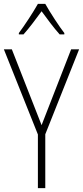

<svg xmlns="http://www.w3.org/2000/svg" viewBox="-20 -968 427 988"><path d="M213 -948H175C151 -905 105 -835 77 -798V-791H101C130 -823 167 -873 194 -910C222 -872 257 -824 287 -791H311V-798C288 -827 238 -903 213 -948ZM194 -324 41 -714H0L175 -276V0H213V-277L387 -714H346Z"/></svg>

Font: Noto Sans Gurmukhi UI Condensed ExtraLight
Style: Regular
Weight: 200
Width: 3
Designer: Jelle Bosma - Monotype Design Team
Foundry: Monotype Imaging Inc.
Version: Version 2.004